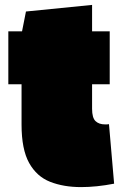

<svg xmlns="http://www.w3.org/2000/svg" viewBox="-20 -748 494 784"><path d="M425 -241 446 2Q410 9 376 12.5Q342 16 311 16Q240 16 185 -5.5Q130 -27 99 -82.5Q68 -138 68 -239V-404H14V-620H70L86 -701L356 -728V-620H428V-404H356V-304Q356 -267 370 -253.5Q384 -240 409 -240Q412 -240 416.5 -240Q421 -240 425 -241Z"/></svg>

Font: Gasoek One
Style: Regular
Weight: 400
Designer: Jiashuo Zhang
Foundry: JAMO
Version: Version 1.000; ttfautohint (v1.8.4.7-5d5b);gftools[0.9.29]